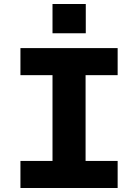

<svg xmlns="http://www.w3.org/2000/svg" viewBox="-20 -938 690 958"><path d="M242 0V-698H407V0ZM82 -698H567V-563H82ZM82 -135H567V0H82ZM242 -772V-918H408V-772Z"/></svg>

Font: Azeret Mono
Style: Bold
Weight: 700
Designer: Martin Vácha
Foundry: Displaay
Version: Version 1.002